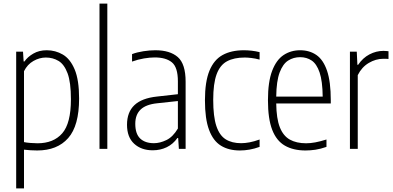

<svg xmlns="http://www.w3.org/2000/svg" viewBox="-20 -828 2186 1068"><path d="M70 220V-540.5H108L111.5 -486H116Q133.5 -511.5 165.5 -530Q197.5 -548.5 240 -548.5Q288.5 -548.5 329.5 -524.5Q370.5 -500.5 395.2 -442Q420 -383.5 420 -280Q420 -128.5 359.2 -59.8Q298.5 9 186.5 9Q169.5 9 150 7.8Q130.5 6.5 113.5 4.5V220ZM188.5 -31Q278 -31 326.2 -86.5Q374.5 -142 374.5 -275.5Q374.5 -370.5 355.8 -420.5Q337 -470.5 305.5 -489.2Q274 -508 235 -508Q200 -508 166.2 -489Q132.5 -470 113.5 -432V-37.5Q128 -34.5 149.2 -32.8Q170.5 -31 188.5 -31Z M533.5 0V-808H577V0Z M829.5 8Q766 8 726.2 -28.5Q686.5 -65 686.5 -134Q686.5 -204 727.5 -243Q768.5 -282 853.5 -291L969.5 -304V-375Q969.5 -454 936.2 -481.2Q903 -508.5 840.5 -508.5Q814 -508.5 781 -503Q748 -497.5 714.5 -485.5V-527Q742 -537.5 777.5 -543Q813 -548.5 844 -548.5Q925.5 -548.5 969 -510.5Q1012.5 -472.5 1012.5 -373.5V0H975L971 -60.5H967Q942.5 -26 907.2 -9Q872 8 829.5 8ZM732.5 -139.5Q732.5 -83.5 759.8 -57.5Q787 -31.5 836.5 -31.5Q869.5 -31.5 905.5 -48.8Q941.5 -66 969.5 -113V-266L854 -253.5Q791.5 -247 762 -218.5Q732.5 -190 732.5 -139.5Z M1314.5 9Q1252 9 1208.8 -17.8Q1165.5 -44.5 1142.8 -105.8Q1120 -167 1120 -270Q1120 -373.5 1145 -434.5Q1170 -495.5 1218.2 -522Q1266.5 -548.5 1337 -548.5Q1357 -548.5 1379.5 -546Q1402 -543.5 1424 -538V-496.5Q1400 -503 1377.8 -505.5Q1355.5 -508 1341.5 -508Q1282 -508 1243 -487.2Q1204 -466.5 1185 -415Q1166 -363.5 1166 -272.5Q1166 -179.5 1183.5 -127Q1201 -74.5 1235.5 -53Q1270 -31.5 1321 -31.5Q1342.5 -31.5 1368 -36.2Q1393.5 -41 1424 -52V-11Q1395 -0.5 1368 4.2Q1341 9 1314.5 9Z M1679.5 9Q1611.5 9 1564.8 -17.8Q1518 -44.5 1494.2 -105.8Q1470.5 -167 1470.5 -270.5Q1470.5 -373 1493.8 -434Q1517 -495 1557.5 -521.8Q1598 -548.5 1649.5 -548.5Q1701.5 -548.5 1739.8 -522.2Q1778 -496 1799 -435Q1820 -374 1820 -270V-252.5H1516.5Q1517.5 -168.5 1536.5 -120.2Q1555.5 -72 1592.2 -51.5Q1629 -31 1683 -31Q1706.5 -31 1733.5 -36Q1760.5 -41 1796 -52V-11Q1763 0.5 1734.8 4.8Q1706.5 9 1679.5 9ZM1649.5 -510Q1612.5 -510 1583 -491.2Q1553.5 -472.5 1535.5 -424.8Q1517.5 -377 1516.5 -290.5H1775Q1774 -377 1757.8 -424.8Q1741.5 -472.5 1713.8 -491.2Q1686 -510 1649.5 -510Z M1926.5 0V-540.5H1964.5L1968 -467.5H1972Q1998 -506 2035.2 -525.5Q2072.5 -545 2113 -545Q2122 -545 2129 -544.2Q2136 -543.5 2141 -543V-500Q2133 -501 2126.8 -501Q2120.5 -501 2111.5 -501Q2070.5 -501 2031.2 -477.8Q1992 -454.5 1970 -410V0Z"/></svg>

Font: Encode Sans Condensed Condensed ExtraLight
Style: Regular
Weight: 200
Width: 3
Designer: Multiple Designers
Foundry: Impallari Type
Version: Version 3.000; ttfautohint (v1.8.3) -l 8 -r 50 -G 200 -x 14 